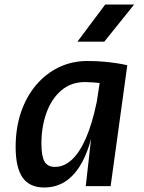

<svg xmlns="http://www.w3.org/2000/svg" viewBox="-20 -827 640 853"><path d="M361 0 385 -213.5 428 -492 455 -517 545.5 -537 471.5 0ZM176.5 6Q111.5 6 80.5 -38Q49.5 -82 49.5 -174Q49.5 -258 73.2 -328Q97 -398 140.2 -449Q183.5 -500 241.5 -528Q299.5 -556 368 -556Q408 -556 443 -552.8Q478 -549.5 504.5 -545.2Q531 -541 545.5 -537L513 -445.5Q507.5 -448 487.8 -451Q468 -454 443 -456.5Q418 -459 394.8 -460.8Q371.5 -462.5 358.5 -462.5Q295.5 -462.5 252 -425Q208.5 -387.5 186.2 -325.2Q164 -263 164 -189Q164 -133 177.8 -109.2Q191.5 -85.5 224.5 -85.5Q265 -85.5 299.8 -118Q334.5 -150.5 362 -213.8Q389.5 -277 408.5 -368.5L419 -341.5L400 -282Q384.5 -189.5 354.2 -125Q324 -60.5 279.5 -27.2Q235 6 176.5 6ZM324 -642 447.5 -807H576L443.5 -642Z"/></svg>

Font: Spline Sans Mono Medium
Style: Italic
Weight: 500
Italic angle: -4°
Monospace: yes
Designer: Eben Sorkin, Mirko Velimirovic
Foundry: Sorkin Type
Version: Version 1.004